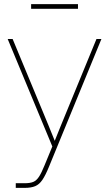

<svg xmlns="http://www.w3.org/2000/svg" viewBox="-20 -704 527 928"><path d="M56.2 204.1V181.6H99.1Q125 181.6 140.6 175.3Q156.2 168.9 168.5 150.1Q180.7 131.3 195.3 95.2L232.9 3.9L17.1 -515.6H41L187 -164.1Q201.7 -128.9 216.1 -93.8Q230.5 -58.6 244.6 -23.4Q258.8 -58.6 272.9 -93.8Q287.1 -128.9 301.8 -164.1L446.3 -515.6H470.2L216.3 103Q199.7 143.6 184.8 165.5Q169.9 187.5 150.1 195.8Q130.4 204.1 99.1 204.1ZM356.9 -684.1V-661.6H130.4V-684.1Z"/></svg>

Font: Inter Display Thin
Style: Regular
Weight: 100
Designer: Rasmus Andersson
Foundry: rsms
Version: Version 4.000;git-a52131595